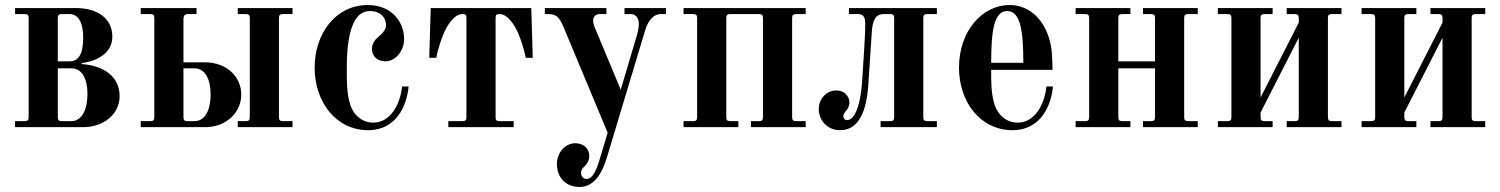

<svg xmlns="http://www.w3.org/2000/svg" viewBox="-20 -506 5970 764"><path d="M210 -40V-234H264C308 -234 328 -190 328 -132C328 -74 308 -24 264 -24H226C214 -24 210 -28 210 -40ZM210 -262V-434C210 -446 214 -450 226 -450H257C291 -450 311 -417 311 -357C311 -304 300 -262 257 -262ZM40 0H311C391 0 456 -51 456 -123C456 -201 394 -245 305 -251V-255C369 -263 427 -296 427 -360C427 -432 369 -474 281 -474H40V-450H78C90 -450 94 -446 94 -434V-40C94 -28 90 -24 78 -24H40Z M926 0H1144V-24H1106C1094 -24 1090 -28 1090 -40V-434C1090 -446 1094 -450 1106 -450H1144V-474H926V-450H958C970 -450 974 -446 974 -434V-40C974 -28 970 -24 958 -24H926ZM540 0H796C880 0 940 -58 940 -130C940 -202 880 -258 796 -258H710V-427C710 -444 715 -450 728 -450H762V-474H540V-450H578C590 -450 594 -446 594 -434V-40C594 -28 590 -24 578 -24H540ZM710 -40V-234H754C798 -234 818 -188 818 -130C818 -72 798 -24 754 -24H726C714 -24 710 -28 710 -40Z M1232 -237C1232 -100 1317 12 1445 12C1559 12 1599 -88 1606 -162H1580C1573 -94 1536 -18 1465 -18C1420 -18 1383 -50 1371 -99C1360 -138 1360 -181 1360 -237C1360 -370 1385 -462 1451 -462C1502 -462 1516 -428 1516 -406C1516 -389 1504 -375 1492 -365C1482 -357 1460 -339 1460 -312C1460 -280 1484 -262 1513 -262C1554 -262 1588 -303 1588 -351C1588 -413 1544 -486 1443 -486C1317 -486 1232 -374 1232 -237Z M1688 -276H1716C1716 -276 1722 -314 1744 -369C1759 -406 1788 -450 1820 -450C1832 -450 1836 -448 1836 -434V-40C1836 -28 1832 -24 1820 -24H1764V0H2024V-24H1968C1956 -24 1952 -28 1952 -40V-434C1952 -448 1956 -450 1968 -450C2000 -450 2029 -406 2044 -369C2066 -314 2072 -276 2072 -276H2100L2094 -474H1694Z M2148 -450H2163C2199 -450 2209 -430 2225 -392L2398 22L2365 132C2356 161 2341 206 2315 206C2298 206 2292 192 2292 182C2292 170 2299 162 2306 156C2315 148 2325 132 2325 114C2325 87 2303 64 2270 64C2226 64 2196 104 2196 147C2196 200 2231 238 2287 238C2348 238 2379 175 2396 117L2548 -388C2561 -431 2586 -450 2608 -450H2630V-474H2465V-450H2491C2512 -450 2522 -430 2522 -412C2522 -396 2519 -384 2515 -368L2450 -149L2347 -396C2342 -408 2340 -418 2340 -424C2340 -441 2353 -450 2364 -450H2393V-474H2148Z M2700 0H2918V-24H2886C2874 -24 2870 -28 2870 -40V-434C2870 -446 2874 -450 2886 -450H3000C3012 -450 3016 -446 3016 -434V-40C3016 -28 3012 -24 3000 -24H2968V0H3186V-24H3148C3136 -24 3132 -28 3132 -40V-434C3132 -446 3136 -450 3148 -450H3186V-474H2700V-450H2738C2750 -450 2754 -446 2754 -434V-40C2754 -28 2750 -24 2738 -24H2700Z M3238 -72C3238 -29 3270 12 3323 12C3400 12 3430 -68 3436 -181L3449 -378C3452 -424 3463 -450 3497 -450H3522C3534 -450 3538 -446 3538 -434V-40C3538 -28 3534 -24 3522 -24H3484V0H3708V-24H3670C3658 -24 3654 -28 3654 -40V-434C3654 -446 3658 -450 3670 -450H3708V-474H3358V-450H3395C3421 -450 3423 -428 3423 -411C3423 -386 3422 -363 3419 -314L3411 -189C3403 -63 3373 -28 3351 -28C3344 -28 3336 -32 3336 -43C3336 -52 3339 -56 3345 -63C3353 -72 3360 -83 3360 -98C3360 -116 3347 -146 3307 -146C3270 -146 3238 -114 3238 -72Z M3796 -237C3796 -100 3881 12 4009 12C4123 12 4163 -88 4170 -162H4144C4137 -94 4100 -18 4029 -18C3984 -18 3947 -50 3935 -99C3924 -138 3924 -177 3924 -228H4168C4168 -240 4168 -296 4161 -328C4142 -422 4080 -486 3998 -486C3887 -486 3796 -381 3796 -237ZM3924 -256C3924 -386 3936 -462 3988 -462C4040 -462 4052 -386 4052 -256Z M4260 0H4478V-24H4446C4434 -24 4430 -28 4430 -40V-234H4576V-40C4576 -28 4572 -24 4560 -24H4528V0H4746V-24H4708C4696 -24 4692 -28 4692 -40V-434C4692 -446 4696 -450 4708 -450H4746V-474H4528V-450H4560C4572 -450 4576 -446 4576 -434V-262H4430V-434C4430 -446 4434 -450 4446 -450H4478V-474H4260V-450H4298C4310 -450 4314 -446 4314 -434V-40C4314 -28 4310 -24 4298 -24H4260Z M4826 0H5044V-24H5012C5000 -24 4996 -28 4996 -40V-58L5148 -356V-40C5148 -28 5144 -24 5132 -24H5100V0H5318V-24H5280C5268 -24 5264 -28 5264 -40V-434C5264 -446 5268 -450 5280 -450H5318V-474H5100V-450H5132C5144 -450 5148 -446 5148 -434V-416L4996 -118V-434C4996 -446 5000 -450 5012 -450H5044V-474H4826V-450H4864C4876 -450 4880 -446 4880 -434V-40C4880 -28 4876 -24 4864 -24H4826Z M5398 0H5616V-24H5584C5572 -24 5568 -28 5568 -40V-58L5720 -356V-40C5720 -28 5716 -24 5704 -24H5672V0H5890V-24H5852C5840 -24 5836 -28 5836 -40V-434C5836 -446 5840 -450 5852 -450H5890V-474H5672V-450H5704C5716 -450 5720 -446 5720 -434V-416L5568 -118V-434C5568 -446 5572 -450 5584 -450H5616V-474H5398V-450H5436C5448 -450 5452 -446 5452 -434V-40C5452 -28 5448 -24 5436 -24H5398Z"/></svg>

Font: Old Standard
Style: Bold
Weight: 700
Designer: Alexey Kryukov <alexios@thessalonica.org.ru>
Version: Version 2.0.2